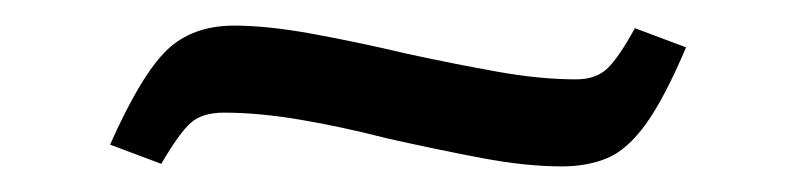

<svg xmlns="http://www.w3.org/2000/svg" viewBox="-20 -373 622 150"><path d="M106 -245 66 -260Q90 -314 110 -333.5Q130 -353 163 -353Q189 -353 224.5 -346.5Q260 -340 298 -331Q335 -323 368.5 -317Q402 -311 430 -311Q446 -311 455 -320Q464 -329 476 -351L516 -336Q499 -296 484.5 -276Q470 -256 454.5 -249.5Q439 -243 419 -243Q391 -243 356.5 -249.5Q322 -256 282 -265Q247 -274 214.5 -279.5Q182 -285 155 -285Q138 -285 129 -277Q120 -269 106 -245Z"/></svg>

Font: Literata 36pt
Style: Regular
Weight: 400
Designer: Latin by Veronika Burian and Jose Scaglione. Greek by Irene Vlachou. Cyrillic by Vera Evstafieva.
Foundry: TypeTogether
Version: Version 3.002